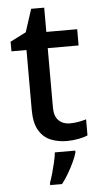

<svg xmlns="http://www.w3.org/2000/svg" viewBox="-59 -697 502 954"><g transform="rotate(-5 191.5 -219.5)"><path d="M277 -76Q298 -76 320 -80Q342 -84 358 -89V-9Q341 -1 312 4.5Q283 10 254 10Q210 10 173.5 -5Q137 -20 115 -57Q93 -94 93 -160V-458H18V-506L97 -546L134 -660H199V-539H353V-458H199V-162Q199 -118 220.5 -97Q242 -76 277 -76ZM291 70Q286 89 273.5 116Q261 143 245 170.5Q229 198 211 221H152V209Q159 191 166.5 164.5Q174 138 180.5 110Q187 82 189 61H291Z"/></g></svg>

Font: Noto Sans Tangsa Medium
Style: Regular
Weight: 500
Version: Version 1.504